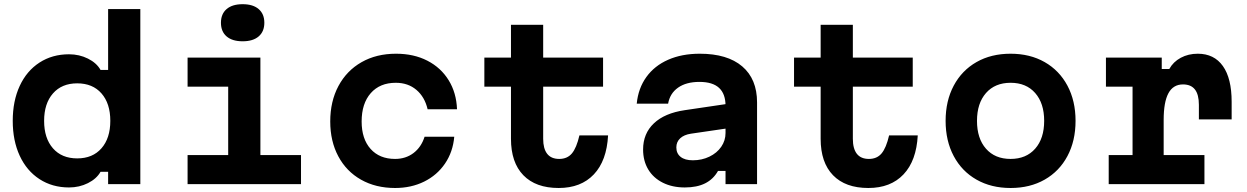

<svg xmlns="http://www.w3.org/2000/svg" viewBox="-20 -892 6040 930"><path d="M41.7 -306.7Q41.7 -402.7 75.5 -475.8Q109.3 -548.8 171.4 -589Q233.5 -629.1 314.3 -629.1Q364.1 -629.1 406.1 -608.1Q448.1 -587.1 467.1 -553.1H503.7V-848H659.7V0H503.7V-60H467.1Q447.9 -26 406.1 -5Q364.3 16 314.3 16Q233.5 16 171.4 -24.3Q109.3 -64.6 75.5 -137.6Q41.7 -210.6 41.7 -306.7ZM514.3 -306.7Q514.3 -390.8 471.5 -439.6Q428.8 -488.3 354 -488.3Q279.2 -488.3 236.5 -439.4Q193.7 -390.5 193.7 -306.5Q193.7 -222.4 236.5 -173.6Q279.2 -124.8 354 -124.8Q428.8 -124.8 471.5 -173.7Q514.3 -222.6 514.3 -306.7Z M1241.3 -613.1V-140.8H1438V0H888.6V-140.8H1085.3V-472.3H888.6V-613.1ZM1050.2 -781.8Q1050.2 -824.4 1077.6 -848Q1105.1 -871.7 1155.3 -871.7Q1205.5 -871.7 1232.9 -848Q1260.4 -824.4 1260.4 -781.8Q1260.4 -739.2 1232.9 -715.6Q1205.5 -692 1155.3 -692Q1105.1 -692 1077.6 -715.6Q1050.2 -739.2 1050.2 -781.8Z M1579.6 -303.6Q1579.6 -401.2 1619.4 -475.5Q1659.2 -549.8 1731.2 -590.8Q1803.1 -631.8 1898.3 -631.8Q1984.3 -631.8 2049.9 -598.1Q2115.5 -564.4 2153.1 -503.5Q2190.7 -442.7 2193.7 -362.7H2051.3Q2037.3 -422.5 1996.9 -456.7Q1956.5 -491 1897 -491Q1820.1 -491 1775.9 -440.9Q1731.7 -390.7 1731.7 -303.6Q1731.7 -219.1 1775.1 -170.6Q1818.4 -122.2 1893.6 -122.2Q1945.2 -122.2 1982.9 -150.7Q2020.6 -179.3 2036.6 -229.8H2180.3Q2173.9 -156.1 2135.5 -99.7Q2097.1 -43.3 2034.3 -12.3Q1971.5 18.6 1893.8 18.6Q1799.9 18.6 1728.7 -21.7Q1657.5 -62 1618.6 -135Q1579.6 -208 1579.6 -303.6Z M2611 -613.1H2901.1V-472.3H2611V-219.7Q2611 -171.8 2630.4 -147Q2649.9 -122.2 2688.7 -122.2Q2727.8 -122.2 2750.2 -148.9Q2772.6 -175.6 2786.6 -236.3H2925.4Q2918.8 -113.3 2856.5 -47.4Q2794.2 18.6 2686 18.6Q2575 18.6 2515 -43.2Q2455 -105 2455 -219.7V-472.3H2326.1V-613.1H2455V-771.8H2611Z M3505 -270.5 3326.5 -244.4Q3293.1 -239.3 3274.5 -222Q3256 -204.6 3256 -178.1Q3256 -148.7 3276.8 -132.2Q3297.5 -115.6 3335.9 -115.6Q3379.7 -115.6 3416.1 -133.2Q3452.6 -150.7 3473.5 -181Q3494.3 -211.3 3494.3 -247.8V-380Q3494.3 -437.1 3463.1 -466.2Q3431.8 -495.3 3368 -495.3Q3303.9 -495.3 3264.4 -467.5Q3225 -439.8 3216.2 -390H3064.2Q3071.5 -464.3 3110.8 -518.9Q3150.1 -573.5 3216.4 -602.6Q3282.7 -631.8 3369.4 -631.8Q3503.2 -631.8 3575.1 -570.5Q3647 -509.2 3647 -395.9V0H3494.3V-63.9H3457.8Q3435.3 -24 3395.6 -4Q3355.9 16 3296.9 16Q3236.5 16 3190.6 -7Q3144.6 -30 3119.8 -71.4Q3095 -112.9 3095 -167.9Q3095 -245.2 3147.3 -294.6Q3199.5 -344.1 3297.1 -358.4L3505 -389.1Z M4111 -613.1H4401.1V-472.3H4111V-219.7Q4111 -171.8 4130.4 -147Q4149.9 -122.2 4188.7 -122.2Q4227.8 -122.2 4250.2 -148.9Q4272.6 -175.6 4286.6 -236.3H4425.4Q4418.8 -113.3 4356.5 -47.4Q4294.2 18.6 4186 18.6Q4075 18.6 4015 -43.2Q3955 -105 3955 -219.7V-472.3H3826.1V-613.1H3955V-771.8H4111Z M4560.3 -306.6Q4560.3 -403.4 4599.6 -477.1Q4638.9 -550.8 4709.9 -591.3Q4780.9 -631.8 4874.9 -631.8Q4968.9 -631.8 5040 -591.3Q5111.1 -550.8 5150.4 -477.1Q5189.7 -403.4 5189.7 -306.6Q5189.7 -209.7 5150.4 -136Q5111.1 -62.3 5040.1 -21.9Q4969.1 18.6 4875.1 18.6Q4781.1 18.6 4710 -21.9Q4638.9 -62.3 4599.6 -136Q4560.3 -209.7 4560.3 -306.6ZM5037.7 -306.6Q5037.7 -391.8 4994.2 -441.4Q4950.7 -491 4875.1 -491Q4799.5 -491 4755.9 -441.4Q4712.3 -391.8 4712.3 -306.6Q4712.3 -221.3 4755.8 -171.8Q4799.3 -122.2 4874.9 -122.2Q4950.5 -122.2 4994.1 -171.8Q5037.7 -221.3 5037.7 -306.6Z M5607.2 -613.1V-557.9H5643.8Q5662.8 -592.5 5699.4 -612.2Q5736 -631.8 5781.7 -631.8Q5861 -631.8 5903.4 -572Q5945.8 -512.3 5945.8 -399V-313.7H5787.1V-384.3Q5787.1 -434 5768 -458.5Q5748.9 -483.1 5710.2 -483.1Q5662.7 -483.1 5639.6 -440.5Q5616.5 -397.9 5616.5 -310.8V-140.8H5814V0H5350.3V-140.8H5465.8V-472.3H5336.9V-613.1Z"/></svg>

Font: Martian Mono Custom sWd Rg
Style: Regular
Weight: 400
Width: 6
Monospace: yes
Designer: Alex Havermale
Foundry: Evil Martians
Version: Version 1.000